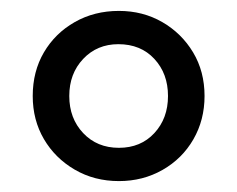

<svg xmlns="http://www.w3.org/2000/svg" viewBox="-20 -734 435 352"><path d="M198 -402Q153 -402 117 -423Q81 -444 60.5 -479Q40 -514 40 -558Q40 -603 60.5 -638Q81 -673 117 -693.5Q153 -714 198 -714Q242 -714 277.5 -693.5Q313 -673 334 -638Q355 -603 355 -558Q355 -514 334.5 -478.5Q314 -443 278 -422.5Q242 -402 198 -402ZM198 -463Q238 -463 263 -490Q288 -517 288 -558Q288 -599 263 -626Q238 -653 197 -653Q158 -653 132.5 -626Q107 -599 107 -558Q107 -517 132.5 -490Q158 -463 198 -463Z"/></svg>

Font: Nunito Sans 10pt SemiExpanded Medium
Style: Regular
Weight: 500
Width: 6
Designer: Vernon Adams
Foundry: Vernon Adams
Version: Version 3.101;gftools[0.9.27]